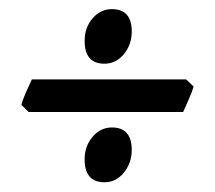

<svg xmlns="http://www.w3.org/2000/svg" viewBox="-20 -480 461 412"><path d="M395.5 -294.4Q392.6 -283.7 384.5 -265.6Q376.5 -247.6 373 -239.7H41.5L25.9 -254.9Q28.3 -265.1 36.1 -282.7Q43.9 -300.3 48.3 -309.6H379.4ZM262.7 -412.6Q262.7 -384.3 245.8 -363.8Q229 -343.3 204.1 -343.3Q161.6 -343.3 161.6 -392.1Q161.6 -420.9 178.7 -440.7Q195.8 -460.4 220.2 -460.4Q262.7 -460.4 262.7 -412.6ZM262.7 -158.2Q262.7 -130.4 245.8 -109.6Q229 -88.9 204.1 -88.9Q161.6 -88.9 161.6 -138.2Q161.6 -166.5 178.7 -186.5Q195.8 -206.5 220.2 -206.5Q262.7 -206.5 262.7 -158.2Z"/></svg>

Font: Gentium Plus
Style: Bold
Weight: 700
Designer: Victor Gaultney, Annie Olsen, Iska Routamaa, Becca Hirsbrunner
Foundry: SIL International
Version: Version 6.101